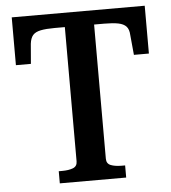

<svg xmlns="http://www.w3.org/2000/svg" viewBox="-51 -757 718 804"><g transform="rotate(-5 307.5 -355.0)"><path d="M246 -86V-650H203Q167 -650 144.5 -645.5Q122 -641 111.5 -629Q101 -617 98 -593L91 -509H28V-710H587V-509H524L516 -593Q515 -617 504 -629Q493 -641 470.5 -645.5Q448 -650 412 -650H369V-86Q369 -65 387 -58Q405 -51 433 -51H447V0H168V-51H182Q210 -51 228 -58Q246 -65 246 -86Z"/></g></svg>

Font: Roboto Serif 28pt Condensed Medium
Style: Regular
Weight: 500
Width: 3
Designer: Greg Gazdowicz
Foundry: Commercial Type
Version: Version 1.008